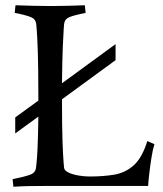

<svg xmlns="http://www.w3.org/2000/svg" viewBox="-20 -708 620 731"><path d="M224 -69Q225 -59 240 -51.5Q255 -44 277.5 -40Q300 -36 321 -36Q373 -36 415 -43Q457 -50 489 -78.5Q521 -107 541 -171L568 -159Q562 -141 557 -110Q552 -79 548.5 -48.5Q545 -18 544 0H151Q114 0 88.5 0.5Q63 1 31 3L28 -26Q73 -35 94 -42.5Q115 -50 117 -69Q117 -69 119 -86Q121 -103 123 -145.5Q125 -188 126 -264L38 -200V-261L126 -325Q126 -333 126 -342Q126 -450 124 -509.5Q122 -569 120 -592.5Q118 -616 118 -616Q116 -635 98.5 -642.5Q81 -650 36 -659L39 -688Q71 -687 103.5 -686Q136 -685 173 -685Q211 -685 241.5 -686Q272 -687 303 -688L306 -659Q261 -650 243.5 -642.5Q226 -635 224 -616Q224 -616 222.5 -596.5Q221 -577 219 -528Q217 -479 216 -391L420 -540V-479L216 -330Q216 -227 218 -170.5Q220 -114 222 -91.5Q224 -69 224 -69Z"/></svg>

Font: Average
Style: Regular
Weight: 400
Designer: Eduardo Tunni
Foundry: Eduardo Rodriguez Tunni
Version: Version 1.003; ttfautohint (v1.8.4.7-5d5b)